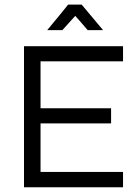

<svg xmlns="http://www.w3.org/2000/svg" viewBox="-20 -796 584 816"><path d="M452.1 -335.9Q377 -335.9 152.3 -335.9Q152.3 -385.7 152.3 -535.2Q240.2 -535.2 502.9 -535.2Q502.9 -550.8 502.9 -599.6Q397.5 -599.6 82 -599.6Q82 -581.1 82 -524.4Q82 -393.6 82 0Q187.5 0 502.9 0Q502.9 -16.6 502.9 -65.4Q415 -65.4 152.3 -65.4Q152.3 -116.2 152.3 -271.5Q226.6 -271.5 452.1 -271.5Q452.1 -287.1 452.1 -335.9ZM352.5 -668Q369.1 -668 418 -668Q395.5 -695.3 327.1 -776.4Q312.5 -776.4 269.5 -776.4Q248 -749 180.7 -668Q197.3 -668 245.1 -668Q258.8 -683.6 299.8 -728.5Q313.5 -713.9 352.5 -668Z"/></svg>

Font: TextaAlt
Style: Regular
Weight: 400
Designer: Daniel Hernandez & Miguel Hernandez
Version: Version 1.005;com.myfonts.easy.latinotype.texta.alt-regular.